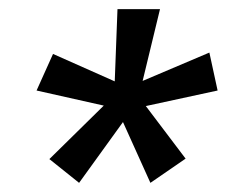

<svg xmlns="http://www.w3.org/2000/svg" viewBox="-20 -759 496 420"><path d="M299 -527 386 -412 309 -359 249 -492 153 -359 88 -411 207 -528 60 -561 96 -641 231 -581 237 -739H330L292 -582L438 -644L456 -561Z"/></svg>

Font: FiraGO
Style: Italic
Weight: 400
Italic angle: -8°
Designer: bBox Type GmbH
Foundry: bBox Type GmbH
Version: Version 1.001